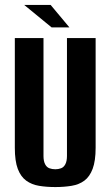

<svg xmlns="http://www.w3.org/2000/svg" viewBox="-20 -745 447 777"><path d="M204 12Q168 12 138 7Q108 2 86 -14Q64 -30 52 -61.5Q40 -93 40 -147V-591H156V-114Q156 -93 162.5 -80.5Q169 -68 180 -64Q191 -60 204 -60Q216 -60 227 -64Q238 -68 244.5 -80.5Q251 -93 251 -114V-591H367V-147Q367 -94 355 -62Q343 -30 321.5 -14Q300 2 269.5 7Q239 12 204 12ZM189 -634 78 -725H185L261 -634Z"/></svg>

Font: Alumni Sans
Style: Bold
Weight: 700
Designer: Robert E. Leuschke
Foundry: Robert E. Leuschke
Version: Version 1.018